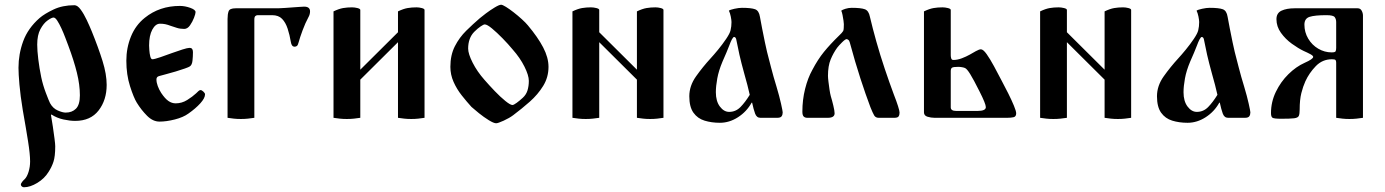

<svg xmlns="http://www.w3.org/2000/svg" viewBox="-20 -497 5843 810"><path d="M58 -211Q58 -269 78 -323.5Q98 -378 147 -421Q168 -439 206 -457Q244 -475 294 -475Q307 -475 320.5 -456.5Q334 -438 346 -412.5Q358 -387 367 -365Q395 -296 412.5 -240Q430 -184 430 -139Q430 -75 396 -31Q362 13 297 13Q275 13 247.5 7Q220 1 197 -14L195 -12Q199 10 203 37.5Q207 65 210 88Q213 111 213 120Q213 163 205.5 185.5Q198 208 185 228Q168 256 137.5 274.5Q107 293 81 293Q76 293 72 289.5Q68 286 68 282Q68 277 74 269.5Q80 262 84 259Q94 249 100.5 228Q107 207 107 184Q107 154 98.5 100Q90 46 76 -33Q66 -94 62 -140Q58 -186 58 -211ZM137 -309Q137 -284 141.5 -247Q146 -210 154 -171Q161 -138 173.5 -105Q186 -72 191 -62Q203 -40 223.5 -31Q244 -22 257 -22Q284 -22 300.5 -38.5Q317 -55 317 -95Q317 -139 304.5 -190Q292 -241 268 -305Q263 -318 255.5 -338Q248 -358 239 -377.5Q230 -397 221.5 -410Q213 -423 206 -423Q198 -423 181 -411Q164 -399 150.5 -374Q137 -349 137 -309Z M513 -241Q513 -295 532.5 -343Q552 -391 591 -422Q653 -472 739 -472Q760 -472 782.5 -464Q805 -456 805 -446Q805 -439 798.5 -422Q792 -405 781.5 -390Q771 -375 757 -375Q740 -375 726 -379.5Q712 -384 700 -388Q687 -393 677 -395Q667 -397 655 -397Q636 -397 622.5 -372Q609 -347 609 -305Q609 -300 610 -285.5Q611 -271 614 -259Q617 -247 623 -247Q631 -247 657.5 -256Q684 -265 705 -273Q727 -281 749 -288Q771 -295 779 -295Q788 -295 791 -290Q794 -285 794 -277Q794 -258 792 -240.5Q790 -223 781 -217Q777 -214 760 -208Q743 -202 721.5 -195.5Q700 -189 680.5 -184Q661 -179 651 -176Q640 -173 640 -162Q640 -149 645.5 -134Q651 -119 660 -105Q676 -81 690.5 -71Q705 -61 721 -61Q747 -61 769.5 -75Q792 -89 807 -103Q813 -109 817.5 -113Q822 -117 826 -117Q831 -117 838 -110.5Q845 -104 845 -99Q845 -83 825 -61Q805 -39 775 -18Q753 -2 717.5 7Q682 16 653 16Q625 16 600.5 -8.5Q576 -33 557 -64Q544 -85 528.5 -133.5Q513 -182 513 -241Z M940 0V-417Q940 -437 944.5 -449.5Q949 -462 974 -462H1153Q1164 -462 1182.5 -463.5Q1201 -465 1217 -466Q1229 -467 1245.5 -468Q1262 -469 1263 -469Q1288 -469 1288 -449Q1288 -436 1281 -424Q1268 -400 1256.5 -369Q1245 -338 1240 -319Q1237 -307 1233 -303.5Q1229 -300 1223 -300Q1210 -300 1207 -320Q1202 -350 1193.5 -376Q1185 -402 1170 -417.5Q1155 -433 1128 -433H1067Q1062 -433 1057.5 -429.5Q1053 -426 1053 -414V0Q1040 2 1026 3.5Q1012 5 996 5Q980 5 966.5 3.5Q953 2 940 0Z M1387 0V-449Q1410 -460 1427.5 -463Q1445 -466 1465 -466Q1476 -466 1488 -463Q1500 -460 1500 -455V-203L1659 -361V-449Q1682 -460 1699.5 -463Q1717 -466 1737 -466Q1748 -466 1759.5 -463Q1771 -460 1771 -455V0Q1758 2 1744.5 3.5Q1731 5 1715 5Q1699 5 1685.5 3.5Q1672 2 1659 0V-319L1500 -161V0Q1487 2 1473 3.5Q1459 5 1443 5Q1427 5 1413.5 3.5Q1400 2 1387 0Z M1880 -215Q1880 -265 1899 -302Q1918 -339 1947 -367.5Q1976 -396 2004 -420Q2012 -427 2030 -440.5Q2048 -454 2067 -465.5Q2086 -477 2094 -477Q2100 -477 2114.5 -468Q2129 -459 2147 -445Q2165 -431 2181.5 -416Q2198 -401 2207 -390Q2249 -340 2271.5 -297Q2294 -254 2294 -215Q2294 -171 2271.5 -134.5Q2249 -98 2215 -68Q2181 -38 2145 -11Q2129 1 2105 12Q2081 23 2073 23Q2063 23 2042 10Q2021 -3 2000.5 -19.5Q1980 -36 1969 -46Q1949 -68 1928 -94.5Q1907 -121 1893.5 -151.5Q1880 -182 1880 -215ZM1955 -292Q1955 -270 1974 -232.5Q1993 -195 2024 -160Q2044 -137 2067.5 -112.5Q2091 -88 2112 -71Q2133 -54 2142 -54Q2147 -54 2159.5 -63Q2172 -72 2186 -85Q2200 -98 2205.5 -116Q2211 -134 2211 -156Q2211 -179 2192.5 -216Q2174 -253 2143 -288Q2124 -311 2100 -335.5Q2076 -360 2055.5 -377Q2035 -394 2025 -394Q2020 -394 2007.5 -385.5Q1995 -377 1981 -363Q1968 -350 1961.5 -332Q1955 -314 1955 -292Z M2395 0V-449Q2418 -460 2435.5 -463Q2453 -466 2473 -466Q2484 -466 2496 -463Q2508 -460 2508 -455V-361L2667 -203V-449Q2690 -460 2707.5 -463Q2725 -466 2745 -466Q2756 -466 2767.5 -463Q2779 -460 2779 -455V0Q2766 2 2752.5 3.5Q2739 5 2723 5Q2707 5 2693.5 3.5Q2680 2 2667 0V-161L2508 -319V0Q2495 2 2481 3.5Q2467 5 2451 5Q2435 5 2421.5 3.5Q2408 2 2395 0Z M2888 -91Q2888 -135 2916.5 -175Q2945 -215 2978 -251Q2991 -265 3009.5 -287.5Q3028 -310 3043.5 -333Q3059 -356 3062 -369Q3064 -377 3065 -386Q3066 -395 3066 -404Q3066 -412 3063 -427Q3060 -442 3055 -452Q3060 -456 3078.5 -460Q3097 -464 3110 -464Q3149 -464 3165.5 -458Q3182 -452 3186 -426Q3189 -409 3195 -378Q3201 -347 3207 -318.5Q3213 -290 3216 -278Q3222 -255 3232.5 -214Q3243 -173 3256 -131Q3268 -91 3275 -59.5Q3282 -28 3282 -23Q3282 -13 3277.5 -6.5Q3273 0 3259 0H3188Q3172 0 3165.5 -18Q3159 -36 3153 -64H3151Q3130 -26 3093.5 -2.5Q3057 21 3017 21Q2982 21 2952.5 12Q2923 3 2905.5 -21.5Q2888 -46 2888 -91ZM3000 -108Q3000 -70 3017 -47.5Q3034 -25 3056 -25Q3084 -25 3104 -45.5Q3124 -66 3143 -97Q3139 -116 3133 -138.5Q3127 -161 3120 -186Q3107 -233 3099.5 -266Q3092 -299 3087 -326Q3085 -341 3077 -341Q3073 -341 3067.5 -330.5Q3062 -320 3057 -306Q3050 -287 3044.5 -275Q3039 -263 3028 -237Q3012 -199 3006 -166Q3000 -133 3000 -108Z M3365 -26Q3365 -76 3376.5 -122Q3388 -168 3407 -202Q3430 -246 3456 -278Q3482 -310 3519 -346Q3533 -359 3537 -366Q3539 -369 3539.5 -378.5Q3540 -388 3540 -395Q3540 -399 3538.5 -410Q3537 -421 3534.5 -433.5Q3532 -446 3529 -452Q3534 -456 3547 -460Q3560 -464 3573 -464Q3612 -464 3628.5 -458Q3645 -452 3650 -426Q3661 -379 3677 -322Q3693 -265 3712.5 -207Q3732 -149 3751 -98Q3762 -70 3768.5 -49.5Q3775 -29 3775 -22Q3775 -12 3771 -6Q3767 0 3753 0H3687Q3674 0 3668 -10Q3662 -20 3652 -45Q3632 -98 3610 -165.5Q3588 -233 3565 -318Q3563 -326 3558.5 -329Q3554 -332 3552 -332Q3546 -332 3532.5 -318.5Q3519 -305 3512 -296Q3496 -274 3484.5 -246.5Q3473 -219 3473 -177Q3473 -169 3475 -152.5Q3477 -136 3479.5 -119Q3482 -102 3485 -91Q3490 -75 3495.5 -52Q3501 -29 3501 -19Q3501 0 3472 0H3386Q3376 0 3370.5 -5.5Q3365 -11 3365 -26Z M3878 -23V-449Q3901 -460 3918.5 -463Q3936 -466 3956 -466Q3967 -466 3979 -463Q3991 -460 3991 -455V-264Q3991 -257 3993 -250.5Q3995 -244 4002 -244Q4019 -244 4037.5 -251Q4056 -258 4072 -267Q4082 -273 4096.5 -281Q4111 -289 4118 -289Q4128 -289 4142.5 -268.5Q4157 -248 4173.5 -217.5Q4190 -187 4205 -158Q4219 -132 4233.5 -103Q4248 -74 4257.5 -51Q4267 -28 4267 -19Q4267 -5 4256 -2.5Q4245 0 4229 0H3923Q3908 0 3893 -4.5Q3878 -9 3878 -23ZM3991 -44Q3991 -29 4014 -29H4104Q4139 -29 4139 -45Q4139 -59 4112 -112Q4087 -162 4073 -184.5Q4059 -207 4051 -210Q4047 -212 4038.5 -213.5Q4030 -215 4023 -215Q4002 -215 3996.5 -211.5Q3991 -208 3991 -197Z M4368 0V-449Q4391 -460 4408.5 -463Q4426 -466 4446 -466Q4457 -466 4469 -463Q4481 -460 4481 -455V-361L4640 -203V-449Q4663 -460 4680.5 -463Q4698 -466 4718 -466Q4729 -466 4740.5 -463Q4752 -460 4752 -455V0Q4739 2 4725.5 3.5Q4712 5 4696 5Q4680 5 4666.5 3.5Q4653 2 4640 0V-161L4481 -319V0Q4468 2 4454 3.5Q4440 5 4424 5Q4408 5 4394.5 3.5Q4381 2 4368 0Z M4861 -91Q4861 -135 4889.5 -175Q4918 -215 4951 -251Q4964 -265 4982.5 -287.5Q5001 -310 5016.5 -333Q5032 -356 5035 -369Q5037 -377 5038 -386Q5039 -395 5039 -404Q5039 -412 5036 -427Q5033 -442 5028 -452Q5033 -456 5051.5 -460Q5070 -464 5083 -464Q5122 -464 5138.5 -458Q5155 -452 5159 -426Q5162 -409 5168 -378Q5174 -347 5180 -318.5Q5186 -290 5189 -278Q5195 -255 5205.5 -214Q5216 -173 5229 -131Q5241 -91 5248 -59.5Q5255 -28 5255 -23Q5255 -13 5250.5 -6.5Q5246 0 5232 0H5161Q5145 0 5138.5 -18Q5132 -36 5126 -64H5124Q5103 -26 5066.5 -2.5Q5030 21 4990 21Q4955 21 4925.5 12Q4896 3 4878.5 -21.5Q4861 -46 4861 -91ZM4973 -108Q4973 -70 4990 -47.5Q5007 -25 5029 -25Q5057 -25 5077 -45.5Q5097 -66 5116 -97Q5112 -116 5106 -138.5Q5100 -161 5093 -186Q5080 -233 5072.5 -266Q5065 -299 5060 -326Q5058 -341 5050 -341Q5046 -341 5040.5 -330.5Q5035 -320 5030 -306Q5023 -287 5017.5 -275Q5012 -263 5001 -237Q4985 -199 4979 -166Q4973 -133 4973 -108Z M5342 -20Q5342 -67 5362.5 -109.5Q5383 -152 5415.5 -184Q5448 -216 5484 -232Q5520 -248 5520 -257Q5520 -262 5508 -268.5Q5496 -275 5480 -282Q5457 -293 5430 -312.5Q5403 -332 5384 -358.5Q5365 -385 5365 -416Q5365 -442 5386.5 -452Q5408 -462 5441 -462H5708Q5719 -462 5724.5 -452Q5730 -442 5730 -431V0Q5717 2 5703 3.5Q5689 5 5673 5Q5657 5 5643.5 3.5Q5630 2 5617 0V-233Q5617 -241 5614 -244Q5611 -247 5599 -247Q5559 -247 5531 -218Q5503 -189 5487 -154Q5477 -132 5470 -104Q5463 -76 5463 -35Q5463 -17 5459.5 -8.5Q5456 0 5439.5 2Q5423 4 5385 4Q5354 4 5348 -0.5Q5342 -5 5342 -20ZM5483 -393Q5483 -361 5499 -334Q5515 -307 5541.5 -291.5Q5568 -276 5598 -276Q5612 -276 5614.5 -280.5Q5617 -285 5617 -295V-404Q5617 -416 5611 -424.5Q5605 -433 5576 -433Q5527 -433 5505 -426Q5483 -419 5483 -393Z"/></svg>

Font: Monomakh
Style: Regular
Weight: 400
Version: Version 1.200; ttfautohint (v1.8.4.7-5d5b)